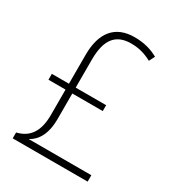

<svg xmlns="http://www.w3.org/2000/svg" viewBox="-174 -921 854 934"><g transform="rotate(30 253.0 -454.5)"><path d="M308 -816C198 -816 144 -745 144 -622V-460H48V-427H144V-284C144 -190 107 -142 40 -126V-93H461V-129H109C151 -151 182 -198 182 -283V-427H353V-460H182V-617C182 -730 223 -781 309 -781C353 -781 387 -771 425 -751L441 -783C405 -803 364 -816 308 -816Z"/></g></svg>

Font: Noto Sans Kannada UI SemiCondensed ExtraLight
Style: Regular
Weight: 200
Width: 4
Designer: Jelle Bosma - Monotype Design Team
Foundry: Monotype Imaging Inc.
Version: Version 2.005